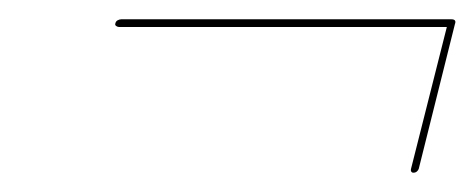

<svg xmlns="http://www.w3.org/2000/svg" viewBox="-20 -442 492 199"><path d="M99.5 -417.5Q100 -420 102 -421Q104 -422 105.5 -422H448Q450.5 -422 451.5 -420.8Q452.5 -419.5 451.5 -417L414 -267Q413.5 -265.5 412 -264.2Q410.5 -263 408.5 -263Q407 -263 406.2 -264.2Q405.5 -265.5 406 -267L444 -417.5L445 -414H103.5Q102 -414 100.5 -415Q99 -416 99.5 -417.5Z"/></svg>

Font: Fraunces 120pt SemiBold
Style: Italic
Weight: 600
Italic angle: -16°
Version: Version 1.000;[b76b70a41]